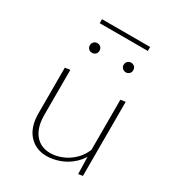

<svg xmlns="http://www.w3.org/2000/svg" viewBox="-167 -804 848 916"><g transform="rotate(30 256.5 -346.0)"><path d="M225 3Q164 3 127 -38.5Q90 -80 90 -155V-406L118 -410V-162Q118 -94 148.5 -56Q179 -18 233 -18Q263 -18 296 -31Q329 -44 357.5 -71.5Q386 -99 401 -143L415 -131Q398 -84 366 -54Q334 -24 296.5 -10.5Q259 3 225 3ZM399 2 396 -115V-406L423 -410V-2ZM166 -532Q155 -532 147.5 -539.5Q140 -547 140 -558Q140 -570 147.5 -577.5Q155 -585 166 -585Q178 -585 185.5 -577.5Q193 -570 193 -558Q193 -547 185.5 -539.5Q178 -532 166 -532ZM353 -532Q342 -532 334 -539.5Q326 -547 326 -558Q326 -570 334 -577.5Q342 -585 353 -585Q364 -585 371.5 -577.5Q379 -570 379 -558Q379 -547 371.5 -539.5Q364 -532 353 -532ZM128 -673V-695H393V-673Z"/></g></svg>

Font: Ysabeau Office Thin
Style: Regular
Weight: 250
Designer: Christian Thalmann (Catharsis Fonts)
Version: Version 2.001;gftools[0.9.30]; featfreeze: tnum,lnum,ss02